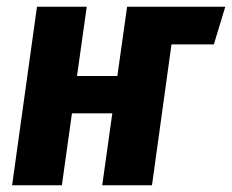

<svg xmlns="http://www.w3.org/2000/svg" viewBox="-20 -551 690 571"><path d="M650 -531 616 -419H490L432 0H284L314 -214H194L164 0H16L90 -531H238L209 -325H329L358 -531Z"/></svg>

Font: Fira Sans Condensed
Style: Bold Italic
Weight: 700
Width: 3
Italic angle: -8°
Designer: Carrois Corporate & Edenspiekermann AG
Foundry: Carrois Corporate GbR & Edenspiekermann AG
Version: Version 4.203